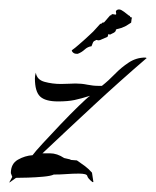

<svg xmlns="http://www.w3.org/2000/svg" viewBox="-20 -378 331 407"><path d="M0 9V8L6 -3L3 -11Q3 -31 18 -39.5Q33 -48 49 -49Q54 -56 71 -74.5Q88 -93 108.5 -114.5Q129 -136 147 -153.5Q165 -171 171 -175Q152 -169 138 -166Q124 -163 103 -163Q76 -163 65 -173.5Q54 -184 54 -212Q54 -215 54.5 -218Q55 -221 56 -224Q58 -209 74.5 -204.5Q91 -200 109 -200Q118 -200 126.5 -200.5Q135 -201 140 -201Q153 -201 165 -198.5Q177 -196 189 -196H196Q210 -207 223.5 -221Q237 -235 253 -245.5Q269 -256 288 -256L291 -255Q234 -206 179 -155Q124 -104 70 -53H86Q101 -53 116 -43L129 -40L130 -39L143 -38Q152 -32 160 -26Q168 -20 175 -12L178 8H176Q166 0 165 -5Q164 -10 147 -10Q134 -10 121 -9Q108 -8 94 -8Q88 -5 72 -3.5Q56 -2 39.5 -1.5Q23 -1 14 -1ZM145 -264H142Q137 -264 134 -267.5Q131 -271 133 -272Q140 -277 145.5 -282Q151 -287 157 -292Q159 -294 169 -303Q179 -312 183 -317L193 -328L194 -327L197 -330Q200 -330 201 -331L214 -346L215 -345L216 -346Q216 -348 219 -348L225 -347Q227 -347 226 -351Q225 -355 227 -356Q229 -358 232 -358Q235 -358 237.5 -356.5Q240 -355 243 -353L252 -346Q253 -345 254.5 -344.5Q256 -344 256 -342L258 -341H260L259 -338L258 -330L247 -323L238 -319L231 -317Q225 -316 225.5 -314Q226 -312 222 -309L214 -305Q213 -304 210 -306L208 -300L192 -293Q188 -292 186 -293Q184 -294 182 -292Q178 -291 176.5 -286.5Q175 -282 174 -280Q166 -279 159.5 -273Q153 -267 145 -264Z"/></svg>

Font: Kolker Brush
Style: Regular
Weight: 400
Designer: Robert E. Leuschke
Foundry: Robert E. Leuschke
Version: Version 1.010; ttfautohint (v1.8.3)